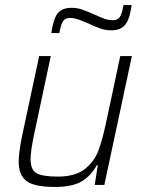

<svg xmlns="http://www.w3.org/2000/svg" viewBox="-20 -732 573 760"><path d="M54 -93Q54 -127 67 -192L135 -510H181L115 -200Q101 -133 101 -102Q101 -60 124.5 -46.5Q148 -33 209 -33Q277 -33 314.5 -62Q352 -91 368.5 -133.5Q385 -176 400 -247L456 -510H502L393 0H355L367 -78H363Q341 -37 304 -14.5Q267 8 197 8Q117 8 85.5 -15Q54 -38 54 -93ZM263 -701Q285 -701 303 -695Q321 -689 355 -674Q381 -662 395.5 -657Q410 -652 427 -652Q446 -652 454.5 -665Q463 -678 469 -712H501Q494 -657 476 -634.5Q458 -612 420 -612Q399 -612 379 -618.5Q359 -625 330 -639Q324 -641 309.5 -647.5Q295 -654 282 -657.5Q269 -661 257 -661Q238 -661 229.5 -648Q221 -635 215 -601H183Q191 -657 208 -679Q225 -701 263 -701Z"/></svg>

Font: Saira Semi Condensed ExtraLight
Style: Italic
Weight: 200
Width: 4
Italic angle: -12°
Designer: Hector Gatti with collaboration of the Omnibus-Type team
Foundry: Omnibus-Type
Version: Version 1.001; ttfautohint (v1.8)